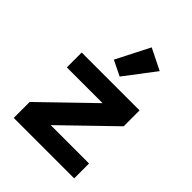

<svg xmlns="http://www.w3.org/2000/svg" viewBox="-226 -929 1051 1051"><g transform="rotate(45 300.0 -403.5)"><path d="M66 0V-123L353 -401H76V-516H524V-393L237 -115H534V0ZM316 -570 228 -613 327 -807 450 -746Z"/></g></svg>

Font: Lilex Nerd Font
Style: Bold
Weight: 700
Designer: Mike Abbink, Paul van der Laan, Pieter van Rosmalen, Mikhael Khrustik
Foundry: Mikhael Khrustik
Version: Version 2.400; ttfautohint (v1.8.4.7-5d5b);Nerd Fonts 3.3.0